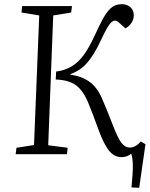

<svg xmlns="http://www.w3.org/2000/svg" viewBox="-20 -739 717 920"><path d="M249 -396Q292 -402 323.5 -421Q355 -440 380.5 -474.5Q406 -509 431 -563Q453 -611 471.5 -646Q490 -681 511 -700Q532 -719 563 -719Q589 -719 605 -704.5Q621 -690 621 -665Q621 -646 610 -629.5Q599 -613 581 -603L551 -630Q541 -640 530 -640Q516 -640 500 -615.5Q484 -591 460 -539Q430 -476 398.5 -439Q367 -402 318 -384V-381Q376 -373 413.5 -343.5Q451 -314 473 -257Q484 -232 494.5 -206Q505 -180 519 -144Q544 -78 561.5 -55Q579 -32 603 -32Q629 -32 655 -61L677 -48L647 161L610 159Q617 89 616.5 53.5Q616 18 609 -2Q600 5 588 9.5Q576 14 562 14Q529 14 504 -15Q479 -44 451 -120Q437 -160 426 -188Q415 -216 405 -241Q381 -302 346 -329Q311 -356 247 -358ZM168 -665 83 -679 86 -710H325L321 -679L235 -665L211 -43L304 -31L301 0H55L59 -31L143 -44Z"/></svg>

Font: Literata 36pt Light
Style: Italic
Weight: 300
Italic angle: -2°
Designer: Latin by Veronika Burian and Jose Scaglione. Greek by Irene Vlachou. Cyrillic by Vera Evstafieva
Foundry: TypeTogether
Version: Version 3.002